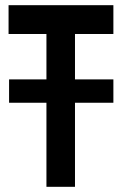

<svg xmlns="http://www.w3.org/2000/svg" viewBox="-20 -720 472 740"><path d="M15 -414V-324H417V-414ZM269 -589H417V-700H13V-589H159V0H269Z"/></svg>

Font: Advent Pro
Style: Regular
Weight: 400
Designer: VivaRado, Andreas Kalpakidis
Foundry: VivaRado, Andreas Kalpakidis
Version: Version 3.000